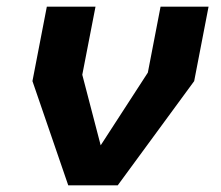

<svg xmlns="http://www.w3.org/2000/svg" viewBox="-20 -554 660 574"><path d="M184 0H332L560.5 -311.5L603.5 -534H460L422 -337L281 -119.5L226 -330.5L265.5 -534H120L77 -311.5Z"/></svg>

Font: Monaspace Krypton
Style: Bold Italic
Weight: 700
Italic angle: -11°
Designer: Riley Cran & the Lettermatic Team
Foundry: Lettermatic
Version: Version 1.101 (Monaspace Krypton)